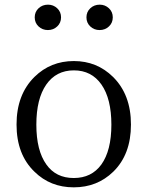

<svg xmlns="http://www.w3.org/2000/svg" viewBox="-20 -790 634 824"><path d="M128 -53Q51 -127 51 -255.5Q51 -384 128 -460Q197 -528 297 -528Q396 -528 465 -460Q542 -384 542 -255.5Q542 -127 466 -53Q397 14 296.5 14Q196 14 128 -53ZM415 -84Q458 -144 458 -255Q458 -366 415.5 -427Q373 -488 297 -488Q221 -488 178.5 -427Q136 -366 136 -255Q136 -144 179 -84Q220 -26 296.5 -26Q373 -26 415 -84ZM186 -770Q209 -770 225.5 -754.5Q242 -739 242 -715.5Q242 -692 225.5 -676.5Q209 -661 185.5 -661Q162 -661 145.5 -676.5Q129 -692 129 -715.5Q129 -739 145.5 -754.5Q162 -770 186 -770ZM408 -770Q431 -770 447.5 -754.5Q464 -739 464 -715.5Q464 -692 447.5 -676.5Q431 -661 407.5 -661Q384 -661 367.5 -676.5Q351 -692 351 -715.5Q351 -739 367.5 -754.5Q384 -770 408 -770Z"/></svg>

Font: GenRyuMin TW R
Style: Regular
Weight: 400
Version: Version 1.501;PS 1;hotconv 16.6.51;makeotf.lib2.5.65220